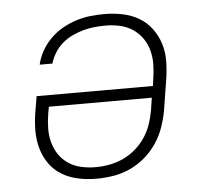

<svg xmlns="http://www.w3.org/2000/svg" viewBox="-44 -575 688 630"><g transform="rotate(-5 300.0 -260.0)"><path d="M250 8Q250 8 250 8Q250 8 250 8H249Q219 8 190 2Q161 -4 136.5 -18.5Q112 -33 95.5 -56Q79 -79 71 -107Q63 -135 63 -165Q63 -195 68 -226L77 -279H460L463 -301Q467 -325 467.5 -349Q468 -373 462 -395.5Q456 -418 443 -436.5Q430 -455 411 -467.5Q392 -480 369 -485Q346 -490 322 -490Q303 -490 284.5 -488Q266 -486 248 -481Q230 -476 212 -467.5Q194 -459 179 -446Q164 -433 153.5 -416Q143 -399 138 -381H96Q101 -404 113.5 -426Q126 -448 143.5 -465.5Q161 -483 183 -495.5Q205 -508 228.5 -515.5Q252 -523 275.5 -525.5Q299 -528 322 -528Q352 -528 381.5 -522Q411 -516 435.5 -501.5Q460 -487 477 -464Q494 -441 502.5 -413.5Q511 -386 510.5 -355.5Q510 -325 505 -294L489 -194Q484 -167 474.5 -140Q465 -113 448.5 -88.5Q432 -64 409 -44.5Q386 -25 359.5 -13Q333 -1 305 3.5Q277 8 250 8ZM250 -30Q273 -30 296.5 -34.5Q320 -39 341.5 -49Q363 -59 382 -75.5Q401 -92 414.5 -112.5Q428 -133 435.5 -155.5Q443 -178 447 -201L453 -241H114L110 -219Q106 -195 105.5 -171Q105 -147 111 -124.5Q117 -102 129.5 -83.5Q142 -65 161 -52.5Q180 -40 203 -35Q226 -30 250 -30Z"/></g></svg>

Font: Iosevka SS04 XLt Ex Obl
Style: Regular
Weight: 200
Width: 7
Italic angle: -9°
Monospace: yes
Designer: Belleve Invis
Foundry: Belleve Invis
Version: Version 19.0.0; ttfautohint (v1.8.4)